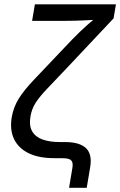

<svg xmlns="http://www.w3.org/2000/svg" viewBox="-20 -748 568 908"><path d="M306.6 140.1 322.3 46.4Q325.2 28.8 321.5 18.6Q317.9 8.3 306.2 4.2Q294.4 0 272.9 0H236.3Q163.6 0 115.5 -23.4Q67.4 -46.9 46.6 -90.1Q25.9 -133.3 35.2 -191.9Q43.5 -241.7 69.3 -282.5Q95.2 -323.2 138.7 -368.9Q182.1 -414.6 243.2 -479L320.3 -560.1Q340.8 -581.5 359.9 -599.6Q378.9 -617.7 396.5 -633.1Q414.1 -648.4 429.9 -661.6Q445.8 -674.8 459.5 -686L454.6 -656.2Q436.5 -654.8 415.8 -653.6Q395 -652.3 373.3 -651.4Q351.6 -650.4 330.6 -649.9Q309.6 -649.4 290.5 -649.4H131.8L145 -727.5H528.3L517.1 -661.1L297.4 -427.7Q240.7 -367.7 204.3 -329.8Q168 -292 148.9 -262.5Q129.9 -232.9 124 -196.8Q116.7 -153.3 132.3 -126.7Q147.9 -100.1 181.6 -88.1Q215.3 -76.2 262.7 -76.2H287.1Q356.9 -76.2 387 -47.1Q417 -18.1 406.2 44.4L390.1 140.1Z"/></svg>

Font: Inter 17pt
Style: Italic
Weight: 400
Italic angle: -9.3988°
Version: Version 4.001;git-66647c0bb